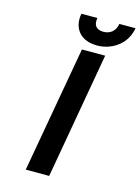

<svg xmlns="http://www.w3.org/2000/svg" viewBox="-132 -972 762 1045"><g transform="rotate(15 249.0 -449.0)"><path d="M252 0 377 -711H246L120 0ZM334 -834C295 -834 275 -855 283 -898H193C189 -877 189 -858 193 -840C205 -786 250 -753 320 -753C343 -753 364 -757 384 -764C437 -783 485 -825 498 -898H407C400 -857 372 -834 334 -834Z"/></g></svg>

Font: Asimov
Style: NarIt
Weight: 500
Designer: Google
Version: Version 2.000980; 2014